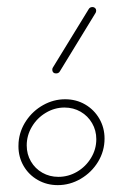

<svg xmlns="http://www.w3.org/2000/svg" viewBox="-20 -539 336 559"><path d="M260.4 -133.7Q260.4 -159.3 248.1 -180.4Q235.9 -201.5 214.8 -213.7Q193.7 -225.9 167.8 -225.9Q138.9 -225.9 113.5 -210.7Q88.1 -195.6 73 -170.2Q57.8 -144.8 57.8 -115.6Q57.8 -90 70 -69.1Q82.2 -48.1 103.3 -36.1Q124.4 -24.1 150 -24.1Q178.9 -24.1 204.3 -38.9Q229.6 -53.7 245 -79.1Q260.4 -104.4 260.4 -133.7ZM33.7 -113.3Q33.7 -121.1 34.1 -124.8Q37 -158.9 56.3 -187.6Q75.6 -216.3 105.7 -233.1Q135.9 -250 169.6 -250Q201.9 -250 228 -234.8Q254.1 -219.6 269.3 -193.3Q284.4 -167 284.4 -135.6Q284.4 -99.3 265.6 -68.1Q246.7 -37 215.2 -18.5Q183.7 0 148.1 0Q116.3 0 90 -15Q63.7 -30 48.7 -55.9Q33.7 -81.9 33.7 -113.3ZM249.3 -518.5Q253.7 -518.5 256.9 -515.6Q260 -512.6 260 -508.5Q260 -503.3 257.8 -500.7L154.4 -331.5Q151.1 -325.2 143 -325.2Q138.1 -325.2 135.2 -328.1Q132.2 -331.1 132.2 -335.6Q132.2 -340.4 134.1 -342.6L238.1 -512.2Q241.5 -518.5 249.3 -518.5Z"/></svg>

Font: 26F Galaxy Sans Thin
Style: Italic
Weight: 100
Italic angle: -4.99998°
Designer: C₂₉H₂₅N₃O₅
Version: Version 1.200